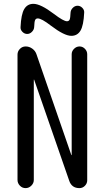

<svg xmlns="http://www.w3.org/2000/svg" viewBox="-20 -970 540 990"><path d="M70.3 -42V-688.5Q70.3 -705.1 82.5 -717.8Q94.7 -730.5 112.3 -730.5Q130.9 -730.5 146.5 -719.2Q162.1 -708 168 -690.4L347.7 -170.9Q347.7 -169.9 348.6 -169.9Q349.6 -169.9 349.6 -170.9V-690.4Q349.6 -706.1 361.8 -718.3Q374 -730.5 390.1 -730.5Q406.2 -730.5 418 -718.3Q429.7 -706.1 429.7 -690.4V-40Q429.7 -24.4 418 -12.2Q406.2 0 389.6 0Q349.6 0 336.9 -38.1L156.2 -558.6Q156.2 -559.6 155.3 -559.6Q154.3 -559.6 154.3 -558.6V-42Q154.3 -25.4 141.6 -12.7Q128.9 0 111.8 0Q94.7 0 82.5 -12.7Q70.3 -25.4 70.3 -42ZM414.1 -905.3Q411.1 -838.9 395 -812Q378.9 -785.2 347.7 -785.2Q311.5 -785.2 242.2 -837.9Q194.3 -875 174.8 -875Q165 -875 161.1 -866.7Q157.2 -858.4 156.2 -830.1Q155.3 -816.4 144.5 -805.7Q133.8 -794.9 120.1 -794.9Q106.4 -794.9 95.7 -805.7Q85 -816.4 85.9 -830.1Q88.9 -896.5 105 -923.3Q121.1 -950.2 152.3 -950.2Q189.5 -950.2 257.8 -898.4Q307.6 -860.4 325.2 -860.4Q335 -860.4 338.9 -868.7Q342.8 -877 343.8 -905.3Q344.7 -918.9 355.5 -929.7Q366.2 -940.4 379.9 -940.4Q393.6 -940.4 404.3 -929.7Q415 -918.9 414.1 -905.3Z"/></svg>

Font: Rounded Mgen+ 1mn regular
Style: Regular
Weight: 400
Designer: [Source Han Sans]
Ryoko NISHIZUKA  (kana & ideographs); Paul D. Hunt (Latin, Greek & Cyrillic); Wenlong ZHANG  (bopomofo
Version: Version 1.059.20150602